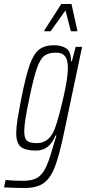

<svg xmlns="http://www.w3.org/2000/svg" viewBox="-68 -744 430 959"><path d="M-48 192 -40 155Q-4 159 48 159Q91 159 115.5 145.5Q140 132 157.5 99Q175 66 194 -1Q197 -14 214 -67H209Q194 -30 170.5 -11Q147 8 111 8Q58 8 35.5 -11Q13 -30 13 -80Q13 -107 19.5 -147.5Q26 -188 39 -255Q61 -366 80.5 -420.5Q100 -475 127.5 -496.5Q155 -518 202 -518Q240 -518 263.5 -502Q287 -486 287 -438H291L310 -510H342L252 -82Q228 32 206.5 88.5Q185 145 151 170Q117 195 55 195Q9 195 -48 192ZM210 -113Q230 -173 250.5 -265Q271 -357 271 -403Q271 -445 257 -463Q243 -481 213 -481Q174 -481 153.5 -465.5Q133 -450 116.5 -403.5Q100 -357 79 -255Q53 -134 53 -89Q53 -53 67 -41Q81 -29 115 -29Q149 -29 172.5 -49.5Q196 -70 210 -113ZM153 -588 154 -593 238 -724H289L318 -593V-588H286L259 -692L185 -588Z"/></svg>

Font: Saira Ultra Condensed ExLight
Style: Italic
Weight: 200
Width: 1
Italic angle: -12°
Designer: Hector Gatti with collaboration of the Omnibus-Type team
Foundry: Omnibus-Type
Version: Version 1.001; ttfautohint (v1.8)